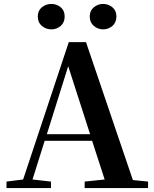

<svg xmlns="http://www.w3.org/2000/svg" viewBox="-20 -960 786 980"><path d="M242.2 -810.1Q214.8 -810.1 193.8 -827.6Q172.9 -845.2 172.9 -876Q172.9 -905.8 193.8 -922.9Q214.8 -939.9 242.2 -939.9Q269.5 -939.9 289.8 -922.9Q310.1 -905.8 310.1 -876Q310.1 -845.2 289.8 -827.6Q269.5 -810.1 242.2 -810.1ZM505.9 -810.1Q480 -810.1 459 -827.6Q438 -845.2 438 -876Q438 -905.8 459 -922.9Q480 -939.9 505.9 -939.9Q533.2 -939.9 553.7 -922.9Q574.2 -905.8 574.2 -876Q574.2 -845.2 553.7 -827.6Q533.2 -810.1 505.9 -810.1ZM328.1 -622.1 219.2 -274.9H439.9ZM412.1 0V-33.2L514.2 -43.9L450.2 -241.2H208L146 -43.9L240.2 -33.2V0H13.2V-33.2L98.1 -43.9L331.1 -745.1H418.9L658.2 -41L735.8 -33.2V0Z"/></svg>

Font: Source Han Serif TW
Style: Bold
Weight: 700
Designer: Ryoko NISHIZUKA Ë•øÂ°öÊ∂ºÂ≠ê (kana & ideographs); Frank Grie√ühammer (Latin, Greek & Cyrillic); Wenlong ZHANG Âº†ÊñáÈæô 
Foundry: Adobe
Version: Version 2.003;hotconv 1.1.1;makeotfexe 2.6.0